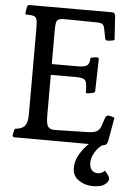

<svg xmlns="http://www.w3.org/2000/svg" viewBox="-61 -825 691 1010"><g transform="rotate(5 285.0 -320.0)"><path d="M469 140Q426 140 393 117.5Q360 95 360 53Q360 16 380 -18.5Q400 -53 428 -79L35 -80Q25 -80 25 -90Q25 -94 27.5 -106Q30 -118 34 -125Q71 -128 85.5 -146Q100 -164 100 -205V-660Q100 -694 96 -708Q92 -722 78.5 -725.5Q65 -729 36 -729Q36 -742 38 -753.5Q40 -765 41 -770Q44 -780 52 -780H487Q498 -780 502 -775.5Q506 -771 507 -760L515 -636Q509 -633 497 -631Q485 -629 480 -629Q467 -629 465 -640L457 -682Q453 -706 445 -713Q437 -720 413 -720L257 -722Q228 -723 215.5 -718.5Q203 -714 200 -700.5Q197 -687 197 -659V-481H330Q371 -481 383.5 -491Q396 -501 397 -530Q404 -534 415.5 -535.5Q427 -537 431 -537Q441 -537 441 -527L437 -360Q437 -352 427 -349Q422 -348 411 -346Q400 -344 389 -344Q389 -379 385.5 -396Q382 -413 369.5 -418.5Q357 -424 330 -424H197V-206Q197 -161 209 -148.5Q221 -136 246 -137L419 -141Q448 -142 463.5 -150Q479 -158 486 -180L502 -226Q507 -237 517 -237Q522 -237 533 -234Q544 -231 550 -228L528 -103Q523 -79 500 -79Q480 -67 462 -38.5Q444 -10 444 17Q444 45 457 58Q470 71 491 70Q499 69 508.5 65Q518 61 525 53L542 75Q547 82 548.5 86.5Q550 91 550 96Q550 108 536 120Q523 132 505 136Q487 140 469 140Z"/></g></svg>

Font: Gowun Batang
Style: Bold
Weight: 700
Designer: Yanghee Ryu
Foundry: Yanghee Ryu
Version: Version 2.000